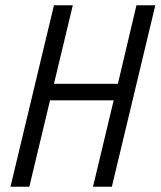

<svg xmlns="http://www.w3.org/2000/svg" viewBox="-20 -713 613 733"><path d="M20 0 186 -693H258L186 -393H430L501 -693H573L407 0H335L414 -330H171L92 0Z"/></svg>

Font: Ubuntu Sans Condensed
Style: Italic
Weight: 400
Width: 3
Italic angle: -13.5°
Designer: Dalton Maag Ltd
Foundry: Dalton Maag Ltd
Version: Version 1.006; ttfautohint (v1.8.4.7-5d5b)